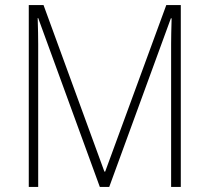

<svg xmlns="http://www.w3.org/2000/svg" viewBox="-20 -734 823 754"><path d="M372 0 130 -663H128Q129 -629 129.5 -605.5Q130 -582 130 -560V0H93V-714H151L390 -60H393L633 -714H690V0H652V-562Q652 -580 652.5 -604Q653 -628 654 -662H651L409 0Z"/></svg>

Font: Noto Sans Arabic SemCond ExtLt
Style: Regular
Weight: 200
Width: 4
Designer: Monotype Design Team, Nadine Chahine, Nizar Qandah and Khaled Hosny
Foundry: Monotype Imaging Inc.
Version: Version 2.012; ttfautohint (v1.8.4.7-5d5b)